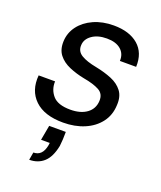

<svg xmlns="http://www.w3.org/2000/svg" viewBox="-139 -605 784 933"><g transform="rotate(20 252.5 -139.0)"><path d="M216 12Q119 12 69.5 -35.5Q20 -83 27 -163H112Q110 -121 136.5 -90Q163 -59 228 -59Q281 -59 313 -82.5Q345 -106 347 -147Q349 -184 319.5 -200Q290 -216 238 -225Q197 -233 160.5 -248.5Q124 -264 103 -291Q82 -318 84 -361Q86 -405 112.5 -440Q139 -475 184.5 -495.5Q230 -516 288 -516Q369 -516 415 -476.5Q461 -437 458 -364H374Q376 -401 350.5 -423Q325 -445 278 -445Q231 -445 201.5 -424Q172 -403 171 -372Q169 -340 196.5 -323Q224 -306 277 -296Q322 -287 358.5 -272Q395 -257 416 -229.5Q437 -202 434 -157Q432 -105 403 -67Q374 -29 325.5 -8.5Q277 12 216 12ZM124 238 131 198Q177 198 188 141L190 127H145L159 50H245Q245 70 244 89Q243 108 241 124Q229 184 199 211Q169 238 124 238Z"/></g></svg>

Font: DM Sans Italic
Style: Regular
Weight: 400
Italic angle: -10°
Designer: Colophon Foundry, Jonny Pinhorn
Foundry: Colophon Foundry
Version: Version 4.004; ttfautohint (v1.8.4.7-5d5b)